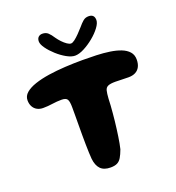

<svg xmlns="http://www.w3.org/2000/svg" viewBox="-150 -944 1002 1090"><g transform="rotate(-20 351.0 -399.0)"><path d="M332.5 26Q292.5 26 272 5Q251.5 -16 247 -58Q245.5 -73 244.8 -95.5Q244 -118 243.5 -145Q243 -172 243 -201.8Q243 -231.5 243.2 -261.2Q243.5 -291 243.5 -318.8Q243.5 -346.5 243.5 -369Q243.5 -404 235.8 -417.5Q228 -431 201 -431Q172.5 -431 144.5 -426.8Q116.5 -422.5 87.5 -422.5Q67.5 -422.5 52 -430.8Q36.5 -439 27.5 -455.2Q18.5 -471.5 18.5 -493.5Q18.5 -519.5 40 -538Q61.5 -556.5 98.8 -569Q136 -581.5 183.8 -588.8Q231.5 -596 284.5 -599Q337.5 -602 389.5 -602Q431.5 -602 473.5 -600.5Q515.5 -599 552.8 -593.5Q590 -588 618.5 -577Q647 -566 663.8 -547.2Q680.5 -528.5 680.5 -500Q680.5 -474.5 671.5 -456.8Q662.5 -439 645.2 -429.8Q628 -420.5 602.5 -420.5Q575 -420.5 560 -421.5Q545 -422.5 523.5 -422.5Q493 -422.5 478.8 -416.2Q464.5 -410 460.2 -393.2Q456 -376.5 454 -345Q453.5 -325.5 452 -304Q450.5 -282.5 448.5 -259.8Q446.5 -237 444 -213.8Q441.5 -190.5 438.5 -168Q435.5 -145.5 432.5 -124.8Q429.5 -104 426 -85.5Q422.5 -67 419 -52.5Q408.5 -24 398.2 -6.8Q388 10.5 372.8 18.2Q357.5 26 332.5 26ZM360 -639.5Q338 -639.5 309.5 -655.5Q281 -671.5 254.5 -695.5Q228 -719.5 210.5 -744Q193 -768.5 193 -785.5Q193 -802.5 202.2 -811.5Q211.5 -820.5 226.5 -820.5Q247.5 -820.5 260.8 -808.2Q274 -796 288 -774Q298 -759.5 311.5 -745.2Q325 -731 338.5 -721.8Q352 -712.5 361.5 -712.5Q371 -712.5 385 -723.2Q399 -734 414.5 -749.8Q430 -765.5 442.5 -780Q460 -801 473.8 -812.5Q487.5 -824 507 -824Q542 -824 542 -788.5Q542 -770 523.2 -744.8Q504.5 -719.5 475.2 -695.5Q446 -671.5 415 -655.5Q384 -639.5 360 -639.5Z"/></g></svg>

Font: Gluten SemiBold
Style: Regular
Weight: 600
Designer: Tyler Finck
Foundry: Etcetera Type Company
Version: Version 1.300